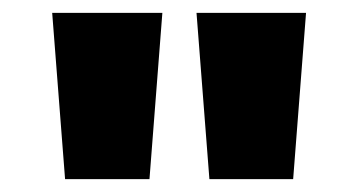

<svg xmlns="http://www.w3.org/2000/svg" viewBox="-20 -911 557 298"><path d="M81 -633 61 -891H232L212 -633ZM305 -633 285 -891H455L435 -633Z"/></svg>

Font: Noto Sans Kannada UI Condensed Black
Style: Regular
Weight: 900
Width: 3
Designer: Jelle Bosma - Monotype Design Team
Foundry: Monotype Imaging Inc.
Version: Version 2.005; ttfautohint (v1.8.4.7-5d5b)